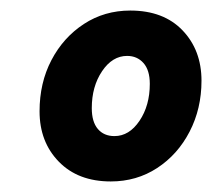

<svg xmlns="http://www.w3.org/2000/svg" viewBox="-20 -719 402 364"><path d="M190 -375Q128 -375 91.5 -412.5Q55 -450 55 -508Q55 -562 77.5 -605Q100 -648 139 -673.5Q178 -699 227 -699Q290 -699 326 -661.5Q362 -624 362 -566Q362 -513 339.5 -469.5Q317 -426 278 -400.5Q239 -375 190 -375ZM197 -461Q225 -461 244.5 -490Q264 -519 264 -560Q264 -586 252 -599.5Q240 -613 221 -613Q193 -613 173.5 -584Q154 -555 154 -514Q154 -488 165.5 -474.5Q177 -461 197 -461Z"/></svg>

Font: Radio Canada Big SemiBold
Style: Italic
Weight: 600
Italic angle: -12°
Designer: Étienne Aubert Bonn
Foundry: Coppers and Brasses
Version: Version 1.001